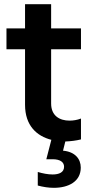

<svg xmlns="http://www.w3.org/2000/svg" viewBox="-20 -670 432 920"><path d="M368 -2V-102C350 -95 331 -92 313 -92C266 -92 225 -115 225 -174V-434H368V-534H225V-650H100V-534H11V-434H100V-168C100 -68 156 -18 226 0L202 93H232C270 93 287 108 287 129C287 156 263 166 232 166C210 166 184 161 161 154V219C187 226 213 230 238 230C308 230 367 200 367 133C367 91 339 57 282 52L293 8C318 7 344 4 368 -2Z"/></svg>

Font: Chess Sans SemiBold
Style: Regular
Weight: 600
Designer: Wolf Bōese
Foundry: Wolf Bōese
Version: Version 7.223;Glyphs 3.3 (3306)